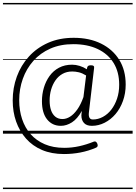

<svg xmlns="http://www.w3.org/2000/svg" viewBox="-20 -905 918 1300"><path d="M264 -220Q264 -267 277 -311Q290 -355 315.5 -390.5Q341 -426 379.5 -446.5Q418 -467 468 -467Q493 -467 519 -459Q545 -451 568 -436L570 -447Q572 -456 578 -459.5Q584 -463 596 -463Q609 -463 614 -458Q619 -453 617 -444L582 -144Q579 -121 585.5 -108.5Q592 -96 609 -96Q644 -96 676.5 -113.5Q709 -131 733.5 -162.5Q758 -194 772.5 -237Q787 -280 787 -331Q787 -418 749 -479Q711 -540 641.5 -573Q572 -606 476 -606Q389 -606 321 -576Q253 -546 206 -493Q159 -440 134.5 -371.5Q110 -303 110 -226Q110 -158 129.5 -99Q149 -40 187.5 3.5Q226 47 283 71.5Q340 96 415 96Q466 96 516 85Q566 74 615 54Q631 48 639 68Q647 88 630 95Q579 117 524.5 127.5Q470 138 413 138Q329 138 264.5 110.5Q200 83 156 33Q112 -17 89 -82.5Q66 -148 66 -225Q66 -310 94 -386.5Q122 -463 175.5 -522Q229 -581 305.5 -615Q382 -649 479 -649Q585 -649 664 -610Q743 -571 787 -500.5Q831 -430 831 -332Q831 -273 812.5 -221.5Q794 -170 762 -132.5Q730 -95 688.5 -74Q647 -53 602 -53Q566 -53 548.5 -72.5Q531 -92 531 -124Q532 -132 532.5 -139.5Q533 -147 534 -154Q504 -100 467 -76.5Q430 -53 392 -53Q334 -53 299 -96.5Q264 -140 264 -220ZM316 -224Q316 -187 325.5 -159Q335 -131 354.5 -115Q374 -99 403 -99Q429 -99 454.5 -115Q480 -131 503.5 -164Q527 -197 545 -248L563 -394Q537 -410 514 -415.5Q491 -421 469 -421Q432 -421 403.5 -405Q375 -389 355.5 -361Q336 -333 326 -298Q316 -263 316 -224ZM0 365H878V375H0ZM0 -20H878V0H0ZM0 -505H878V-500H0ZM0 -885H878V-875H0Z"/></svg>

Font: Playwrite GB J Guides
Style: Italic
Weight: 400
Italic angle: -7.01216°
Designer: Veronika Burian, José Scaglione
Foundry: TypeTogether
Version: Version 1.003